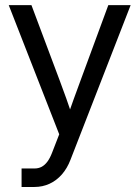

<svg xmlns="http://www.w3.org/2000/svg" viewBox="-20 -536 552 760"><path d="M65.4 130.9H116.2Q132.3 130.9 144.8 124.3Q157.2 117.7 167.5 104Q177.7 90.3 186 68.8L214.4 -4.4L14.6 -515.6H104.5L215.8 -218.8Q242.2 -148.9 268.6 -70.3H246.6Q256.8 -102.5 271.2 -142.1Q285.6 -181.6 299.3 -218.8L408.7 -515.6H497.1L259.3 95.7Q246.1 130.4 224.9 154.5Q203.6 178.7 176 191.4Q148.4 204.1 116.2 204.1H65.4Z"/></svg>

Font: Intratopia Thin
Style: Regular
Weight: 100
Designer: Rasmus Andersson
Foundry: rsms
Version: Version 3.000;Glyphs 3.2.3 (3260)